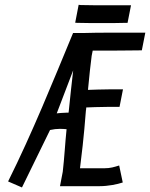

<svg xmlns="http://www.w3.org/2000/svg" viewBox="-20 -784 634 811"><path d="M533.4 -761.7H525.1H445C400.1 -761.7 352.7 -761.7 321 -762.7L312.2 -763.7L297.6 -688L305.9 -687.5C339.1 -686.5 375.7 -686.5 411.8 -686.5C448 -686.5 482.1 -686.5 510.5 -687.5H518.8ZM498.5 -13.2 483.4 -85C462.4 -78.6 446.8 -73.2 419.9 -73.2H317.9C322.8 -111.3 335 -210 342.8 -316.4C343.8 -320.8 344.2 -325.7 344.2 -330.1C366.2 -330.6 393.1 -332.5 433.1 -332.5H484.9L499.5 -406.7H447.8C406.2 -406.7 376.5 -404.8 351.6 -404.3C355 -442.9 365.2 -538.1 367.2 -548.3L371.6 -570.3H460.9C521 -570.3 530.3 -571.3 570.8 -571.3H579.1L593.8 -646H466.8C414.1 -646 364.3 -646 329.1 -644.5H288.6C201.7 -435.1 117.7 -225.6 14.2 -17.6L72.8 7.8L191.4 -234.9C207 -238.3 219.2 -239.7 232.4 -239.7C241.2 -239.7 250.5 -239.3 261.2 -238.3C254.9 -177.7 252 -117.7 245.1 -58.6L233.4 2.4H400.4C437 2.4 475.1 -5.4 498.5 -13.2ZM269.5 -308.1H261.2C235.4 -307.1 235.8 -306.6 219.7 -305.2L289.1 -486.8C282.7 -433.1 276.4 -372.1 270.5 -314.9Z"/></svg>

Font: Fantasque Sans Mono
Style: RegItalic
Weight: 400
Italic angle: -11°
Monospace: yes
Designer: Jany Belluz
Version: Version 1.6.3